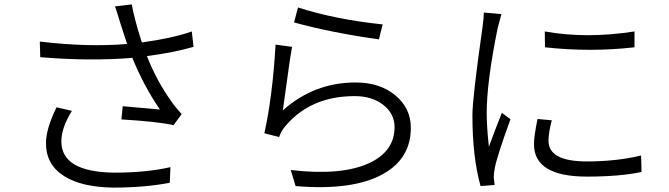

<svg xmlns="http://www.w3.org/2000/svg" viewBox="-20 -814 3040 873"><path d="M307 -310Q259 -233 259 -171Q259 -32 499 -29Q646 -29 755 -54L752 17Q637 39 495 39Q351 37 272 -13Q189 -65 189 -163Q189 -228 237 -326ZM161 -625Q381 -599 558 -614L527 -709Q524 -717 516 -745Q508 -771 503 -785L579 -794Q591 -727 625 -621Q764 -640 852 -671L860 -601Q771 -575 648 -559Q693 -444 764 -346Q773 -332 806 -295L769 -245Q699 -261 532 -271L538 -331L707 -316Q631 -428 582 -551Q390 -535 163 -554Z M1335 -780Q1507 -725 1720 -703L1703 -635Q1488 -665 1317 -712ZM1308 -601Q1300 -561 1286 -455Q1270 -336 1266 -312Q1408 -439 1597 -439Q1708 -439 1778 -380Q1848 -322 1848 -233Q1848 -93 1722 -23Q1585 54 1324 32L1302 -41Q1531 -14 1658 -72Q1774 -126 1774 -236Q1774 -297 1723 -337Q1671 -377 1593 -377Q1392 -377 1277 -240Q1259 -219 1249 -191L1182 -208Q1219 -374 1233 -611Z M2457 -671Q2646 -637 2865 -671V-599Q2662 -576 2458 -599ZM2489 -267Q2474 -212 2474 -174Q2474 -80 2648 -80Q2783 -80 2895 -107L2897 -32Q2797 -11 2649 -11Q2408 -11 2408 -158Q2408 -196 2424 -273ZM2260 -750Q2248 -708 2243 -687Q2193 -442 2193 -300Q2193 -237 2203 -147Q2231 -224 2262 -301L2301 -272Q2240 -104 2230 -51Q2225 -28 2225 -7L2227 10Q2229 23 2229 27L2165 32Q2128 -101 2128 -289Q2128 -369 2174 -691Q2180 -735 2180 -757Z"/></svg>

Font: Source Han Sans CN Normal
Style: Regular
Weight: 350
Designer: Ryoko NISHIZUKA 西塚涼子 (kana, bopomofo & ideographs); Paul D. Hunt (Latin, Greek & Cyrillic); Sandoll Communications 산돌커뮤니
Foundry: Adobe
Version: Version 2.004;hotconv 1.0.118;makeotfexe 2.5.65603